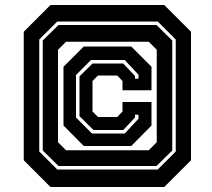

<svg xmlns="http://www.w3.org/2000/svg" viewBox="-20 -734 849 768"><path d="M182 14 75 -93V-607L182 -714H637L744 -607V-93L637 14ZM209 -56H611L683 -128V-576L611 -648H209L137 -576V-128ZM214 -70 151 -132V-572L214 -634H606L669 -572V-132L606 -70ZM348 -200H479L534 -259V-275H520V-264L473 -214H354L298 -269.5V-428.5L350 -480H473L520 -430V-419H534V-435L479 -494H344L284 -434V-264ZM244 -133H575L607 -165V-535L575 -567H244L212 -535V-165ZM315 -150 234 -232V-467L315 -548H505L586 -467V-373H470V-410L449 -432H372L350 -410V-288L372 -266H449L470 -288V-326H586V-232L505 -150Z"/></svg>

Font: Tourney
Style: Bold
Weight: 700
Designer: Tyler Finck
Foundry: Etcetera Type Co
Version: Version 1.015